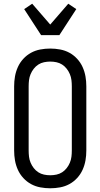

<svg xmlns="http://www.w3.org/2000/svg" viewBox="-20 -1004 540 1032"><path d="M250 8Q223 8 196.5 3Q170 -2 147 -14.5Q124 -27 105.5 -47Q87 -67 76 -91.5Q65 -116 60.5 -142Q56 -168 56 -195V-540Q56 -567 60.5 -593Q65 -619 76 -643.5Q87 -668 105.5 -688Q124 -708 147 -720.5Q170 -733 196.5 -738Q223 -743 250 -743Q277 -743 303.5 -738Q330 -733 353 -720.5Q376 -708 394.5 -688Q413 -668 424 -643.5Q435 -619 439.5 -593Q444 -567 444 -540V-195Q444 -168 439.5 -142Q435 -116 424 -91.5Q413 -67 394.5 -47Q376 -27 353 -14.5Q330 -2 303.5 3Q277 8 250 8ZM250 -62Q267 -62 283.5 -65.5Q300 -69 314 -78Q328 -87 338.5 -100.5Q349 -114 355.5 -129.5Q362 -145 364 -161.5Q366 -178 366 -195V-540Q366 -557 364 -573.5Q362 -590 355.5 -605.5Q349 -621 338.5 -634.5Q328 -648 314 -657Q300 -666 283.5 -669.5Q267 -673 250 -673Q233 -673 216.5 -669.5Q200 -666 186 -657Q172 -648 161.5 -634.5Q151 -621 144.5 -605.5Q138 -590 136 -573.5Q134 -557 134 -540V-195Q134 -178 136 -161.5Q138 -145 144.5 -129.5Q151 -114 161.5 -100.5Q172 -87 186 -78Q200 -69 216.5 -65.5Q233 -62 250 -62ZM201 -815 110 -955 153 -984 250 -872 347 -984 390 -955 299 -815Z"/></svg>

Font: Iosevka Curly
Style: Regular
Weight: 400
Monospace: yes
Designer: Belleve Invis
Foundry: Belleve Invis
Version: Version 22.1.2; ttfautohint (v1.8.4)